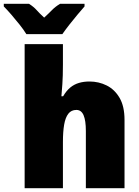

<svg xmlns="http://www.w3.org/2000/svg" viewBox="-74 -993 731 1013"><path d="M258 -652Q258 -591 255 -549Q252 -507 250 -485H259Q276 -514 296.5 -531Q317 -548 342.5 -555.5Q368 -563 398 -563Q447 -563 489 -542Q531 -521 557 -476.5Q583 -432 583 -360V0H379V-302Q379 -357 367 -385Q355 -413 329 -413Q302 -413 286.5 -393Q271 -373 264.5 -335.5Q258 -298 258 -243V0H56V-760H258ZM372 -959Q357 -942 335.5 -916.5Q314 -891 292.5 -863.5Q271 -836 255 -813H65Q51 -836 29.5 -863Q8 -890 -14 -915.5Q-36 -941 -54 -959V-973H79Q104 -957 119 -940Q134 -923 159 -900Q184 -923 201 -940.5Q218 -958 243 -973H372Z"/></svg>

Font: Noto Sans Display Black
Style: Regular
Weight: 900
Designer: Monotype Design Team
Foundry: Monotype Imaging Inc.
Version: Version 2.003